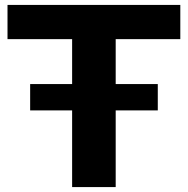

<svg xmlns="http://www.w3.org/2000/svg" viewBox="-20 -760 763 780"><path d="M712.5 -601H450V-418.5H621V-311.5H450V0H273V-311.5H102.5V-418.5H273V-601H10.5V-740H712.5Z"/></svg>

Font: Encode Sans Expanded
Style: Bold
Weight: 700
Width: 7
Designer: Multiple Designers
Foundry: Impallari Type
Version: Version 2.000